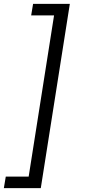

<svg xmlns="http://www.w3.org/2000/svg" viewBox="-51 -796 440 998"><path d="M-31 182 -21 122H98L230 -716H111L121 -776H312L161 182Z"/></svg>

Font: Sora Light
Style: Italic
Weight: 300
Designer: Jonathan Barnbrook, Juli√°n Moncada
Version: Version 1.000